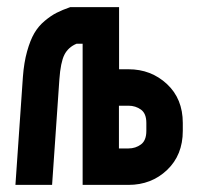

<svg xmlns="http://www.w3.org/2000/svg" viewBox="-20 -520 565 540"><path d="M44.4 -303.7Q47.4 -344.2 56.2 -375.5Q64.9 -406.7 76.4 -426.5Q87.9 -446.3 105.7 -461.2Q123.5 -476.1 139.4 -484.1Q155.3 -492.2 177.7 -500H314.9V-325.2H341.3Q404.8 -325.2 449.5 -283.7Q494.1 -242.2 494.1 -174.3V-151.9Q494.1 -84 450 -42Q405.8 0 341.3 0H212.4V-397H195.3Q171.9 -387.2 161.1 -366Q150.4 -344.7 147 -296.9L126.5 0H23.4ZM314.5 -222.7V-102.5H341.3Q361.3 -102.5 376.5 -113.8Q391.6 -125 391.6 -151.9V-174.3Q391.6 -200.7 376.5 -211.7Q361.3 -222.7 341.3 -222.7Z"/></svg>

Font: Anka/Coder Condensed
Style: Bold
Weight: 700
Width: 4
Monospace: yes
Version: Version 001.100